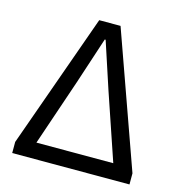

<svg xmlns="http://www.w3.org/2000/svg" viewBox="-99 -745 787 835"><g transform="rotate(15 294.0 -328.0)"><path d="M30 0V-50L246 -656H342L558 -50V0ZM120 -71H466L364 -371L295 -581H291L222 -371Z"/></g></svg>

Font: Source Sans 3
Style: Regular
Weight: 400
Designer: Paul D. Hunt
Foundry: Adobe
Version: Version 3.046;hotconv 1.0.118;makeotfexe 2.5.65603